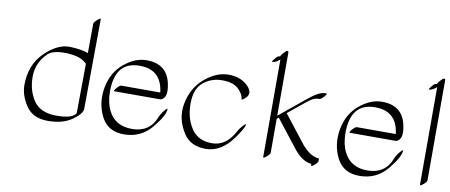

<svg xmlns="http://www.w3.org/2000/svg" viewBox="-57 -771 2383 1017"><g transform="rotate(10 1134.5 -262.0)"><path d="M379.9 -359.9 380.9 -518.1Q380.9 -526.4 398.4 -541.7Q416 -557.1 416 -548.8L412.1 -66.4Q412.1 -39.6 362.3 -4.6Q312.5 30.3 232.4 30.3Q152.3 30.3 115.2 -24.9Q78.1 -80.1 78.1 -136.2Q78.6 -245.6 147.5 -312.3Q216.3 -378.9 282.5 -376.2Q348.6 -373.5 379.9 -359.9ZM379.4 -303.2Q377.4 -304.2 372.6 -308.6Q341.8 -337.4 269.5 -340.1Q197.3 -342.8 169.4 -315.9Q113.8 -262.2 113.5 -187.5Q113.3 -112.8 149.7 -58.8Q186 -4.9 273.2 -4.9Q360.4 -4.9 377 -37.1Z M552.2 -78.1Q589.4 -3.9 681.6 -5.1Q773.9 -6.3 806.2 -88.9Q814.9 -110.8 831.3 -129.9Q847.7 -148.9 847.2 -141.1Q846.2 -106 790 -38.3Q733.9 29.3 644.8 30.5Q555.7 31.7 519.5 -39.8Q483.4 -111.3 498.5 -195.1Q513.7 -278.8 573 -328.1Q632.3 -377.4 694.3 -377Q815.4 -377 829.1 -251Q833 -216.3 822 -200.9Q811 -185.5 799.3 -185.5H553.7Q545.4 -185.5 560.8 -203.4Q576.2 -221.2 584.5 -221.2H793.9Q779.8 -341.8 663.1 -341.8Q530.3 -342.8 530.3 -179.7Q530.8 -120.1 552.2 -78.1Z M1231 -90.3Q1238.8 -105.5 1255.1 -122.8Q1271.5 -140.1 1270.5 -131.8Q1268.1 -113.3 1230 -59.6Q1166.5 30.3 1084.2 31Q1002 31.7 964.4 -24.4Q912.1 -102.1 929.4 -188.2Q946.8 -274.4 1008.8 -325.9Q1070.8 -377.4 1135.3 -377.2Q1199.7 -377 1238.3 -338.9Q1276.9 -300.8 1243.2 -271Q1224.1 -253.9 1223.6 -262.2Q1223.1 -285.6 1195.1 -313.7Q1167 -341.8 1107.4 -342Q1047.9 -342.3 1004.9 -306.2Q961.9 -270 961.9 -191.4Q961.9 -112.8 998.8 -58.1Q1035.6 -3.4 1111.3 -4.2Q1187 -4.9 1231 -90.3Z M1390.1 -169.9Q1389.6 -171.4 1390.1 -173.8V-503.9Q1370.6 -486.3 1352.1 -483.9Q1345.7 -482.9 1350.6 -490.2Q1355.5 -497.6 1364 -507.8Q1372.6 -518.1 1378.4 -518.6Q1384.3 -519 1386.2 -520Q1387.2 -522 1388.7 -525.9Q1390.1 -529.8 1403.1 -543.5Q1416 -557.1 1420.7 -554.7Q1425.3 -552.2 1425.3 -550.8V-208L1573.2 -328.6Q1623 -369.1 1654.3 -369.1H1661.1Q1669.4 -369.1 1653.8 -351.6Q1638.2 -334 1629.9 -334H1623Q1600.1 -334 1567.9 -308.1L1472.2 -230L1589.4 -80.1Q1635.3 -25.9 1681.2 -22.9Q1683.1 -22.9 1682.6 -21V-9.3Q1682.6 -1 1666.5 12.7Q1650.4 26.4 1647.5 22V12.2Q1600.6 8.8 1554.7 -46.4L1435.1 -199.2L1425.3 -191.4V-8.8Q1425.3 -0.5 1408.9 13.2Q1392.6 26.9 1390.1 22.5Z M1818.8 -78.1Q1856 -3.9 1948.2 -5.1Q2040.5 -6.3 2072.8 -88.9Q2081.5 -110.8 2097.9 -129.9Q2114.3 -148.9 2113.8 -141.1Q2112.8 -106 2056.6 -38.3Q2000.5 29.3 1911.4 30.5Q1822.3 31.7 1786.1 -39.8Q1750 -111.3 1765.1 -195.1Q1780.3 -278.8 1839.6 -328.1Q1898.9 -377.4 1960.9 -377Q2082 -377 2095.7 -251Q2099.6 -216.3 2088.6 -200.9Q2077.6 -185.5 2065.9 -185.5H1820.3Q1812 -185.5 1827.4 -203.4Q1842.8 -221.2 1851.1 -221.2H2060.5Q2046.4 -341.8 1929.7 -341.8Q1796.9 -342.8 1796.9 -179.7Q1797.4 -120.1 1818.8 -78.1Z M2268.6 -8.8Q2268.6 -0.5 2252.2 13.2Q2235.8 26.9 2233.4 22.5V-503.9Q2213.9 -486.3 2195.3 -483.9Q2189 -482.9 2193.8 -490.2Q2198.7 -497.6 2207.3 -507.8Q2215.8 -518.1 2221.7 -518.6Q2227.5 -519 2229.5 -520Q2230.5 -522 2231.9 -525.9Q2233.4 -529.8 2246.3 -543.5Q2259.3 -557.1 2263.9 -554.7Q2268.6 -552.2 2268.6 -550.8Z"/></g></svg>

Font: ML-NILA06_NewLipi
Style: Regular
Weight: 400
Designer: CLT@C-DIT
Version: Version ML-NILA06_NewLipi 2.